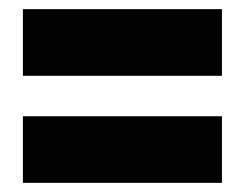

<svg xmlns="http://www.w3.org/2000/svg" viewBox="-20 -629 528 422"><path d="M30.3 -462.4V-608.9H467.8V-462.4ZM30.3 -227.1V-373.5H467.8V-227.1Z"/></svg>

Font: Gap Sans
Style: Black
Weight: 400
Designer: Alexandre Liziard and Etienne Ozeray
Foundry: Interstices.io
Version: Version 1.6.1 - December 3. 2014